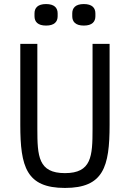

<svg xmlns="http://www.w3.org/2000/svg" viewBox="-20 -914 640 946"><path d="M80 -698V-299C80 -92 110 12 300 12C490 12 520 -92 520 -299V-698H436V-279C436 -144 431 -61 300 -61C169 -61 164 -144 164 -279V-698ZM207 -788C248 -788 264 -807 264 -834V-848C264 -875 248 -894 207 -894C166 -894 150 -875 150 -848V-834C150 -807 166 -788 207 -788ZM393 -788C434 -788 450 -807 450 -834V-848C450 -875 434 -894 393 -894C352 -894 336 -875 336 -848V-834C336 -807 352 -788 393 -788Z"/></svg>

Font: IBM Mono
Style: Regular
Weight: 400
Monospace: yes
Designer: Mike Abbink, Paul van der Laan, Pieter van Rosmalen
Foundry: Bold Monday
Version: Version 2.3